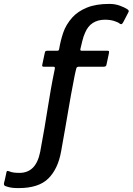

<svg xmlns="http://www.w3.org/2000/svg" viewBox="-168 -732 680 984"><path d="M-73 232Q-107 232 -125 226.5Q-143 221 -142 221Q-150 217 -147 204Q-146 200 -143 188.5Q-140 177 -138 165.5Q-136 154 -135 151Q-133 144 -131 144Q-129 144 -124 145Q-109 151 -96.5 152.5Q-84 154 -68 154Q-26 154 0.5 127.5Q27 101 38 46Q51 -23 60 -76.5Q69 -130 76.5 -177.5Q84 -225 92.5 -273.5Q101 -322 113 -380Q115 -390 106 -390Q93 -390 81 -390Q69 -390 57 -390Q52 -390 49.5 -392Q47 -394 49 -402Q52 -416 55 -430.5Q58 -445 61 -459Q63 -469 66.5 -470.5Q70 -472 77 -472Q101 -472 108.5 -472Q116 -472 126 -472Q134 -472 135 -480Q142 -523 156 -564.5Q170 -606 203 -643Q231 -674 277.5 -693Q324 -712 392 -712Q422 -712 446 -703Q470 -694 481 -687Q490 -682 491.5 -677.5Q493 -673 489 -667Q483 -655 476.5 -643Q470 -631 464 -619Q459 -610 455.5 -608.5Q452 -607 447 -610Q436 -619 415.5 -625Q395 -631 370 -631Q334 -631 308 -614.5Q282 -598 268 -564Q260 -547 254 -522.5Q248 -498 244 -481Q242 -472 250 -472Q271 -472 305.5 -472Q340 -472 382 -472Q388 -472 390 -470Q392 -468 390 -458Q389 -453 385 -434.5Q381 -416 378 -402Q377 -395 373.5 -392.5Q370 -390 362 -390Q334 -390 315.5 -390Q297 -390 279 -390Q261 -390 233 -390Q231 -390 227.5 -388Q224 -386 223 -381Q222 -377 219.5 -367Q217 -357 215 -346.5Q213 -336 212 -331Q203 -287 196 -246.5Q189 -206 181.5 -163.5Q174 -121 165.5 -70.5Q157 -20 145 45Q129 134 79.5 183Q30 232 -73 232Z"/></svg>

Font: Glory SemiBold
Style: Italic
Weight: 600
Italic angle: -12°
Designer: Robert Leuschke
Foundry: Robert Leuschke
Version: Version 1.011